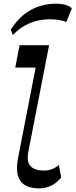

<svg xmlns="http://www.w3.org/2000/svg" viewBox="-20 -1019 413 1049"><path d="M193.8 10.2Q119.8 10.2 91.2 -30.8Q62.6 -71.9 78.8 -156.5L174.8 -649.6H63.4L86.9 -772H248.3L135.5 -193.7Q123.8 -135.3 146.6 -111.3Q169.4 -87.2 220.4 -87.2Q243.8 -87.2 263.6 -94.6Q283.5 -102 301.4 -117.8L314.6 -49.7Q289.1 -17.9 258.5 -3.9Q227.9 10.2 193.8 10.2ZM50.1 -827.7 38.6 -857.2Q87.4 -932.3 150.3 -965.6Q213.3 -998.8 283.3 -998.8Q316.1 -998.8 338.1 -992.3Q360 -985.7 372.5 -973.3L342.3 -898.7Q327.1 -906 302.7 -909.8Q278.2 -913.6 248.1 -913.6Q195.2 -913.6 143.9 -892.9Q92.7 -872.3 50.1 -827.7Z"/></svg>

Font: Savate ExtraLight
Style: Italic
Weight: 200
Italic angle: -11°
Designer: Max Esnée
Foundry: Plomb Type
Version: Version 2.000